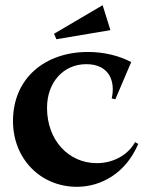

<svg xmlns="http://www.w3.org/2000/svg" viewBox="-20 -709 580 739"><path d="M276 10C369 10 464 -42 512 -155L500 -162C471 -110 413 -81 353 -81C245 -81 161 -168 161 -294C161 -392 224 -462 312 -462C400 -462 425 -397 410 -330L424 -327L485 -470C438 -495 379 -509 319 -509C153 -509 30 -408 30 -243C30 -98 136 10 276 10ZM197 -558 405 -593 375 -689 188 -579Z"/></svg>

Font: Sinistre
Style: Bold
Weight: 700
Designer: Jules Durand
Foundry: Collletttivo
Version: Version 69.420;Glyphs 3.2 (3217)